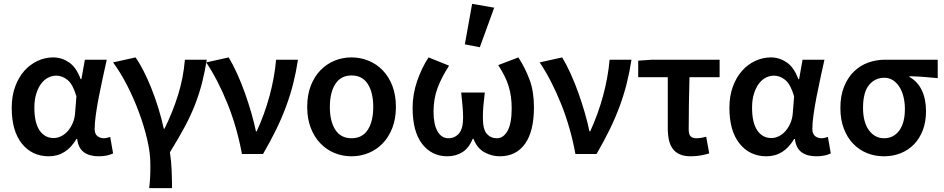

<svg xmlns="http://www.w3.org/2000/svg" viewBox="-20 -802 4916 1000"><path d="M234 12Q147 12 94 -54Q41 -120 41 -240Q41 -302 59 -351Q77 -400 107 -433.5Q137 -467 176 -485Q215 -503 257 -503Q301 -503 339 -477.5Q377 -452 400 -390H404L422 -491H536Q526 -446 515 -395.5Q504 -345 494.5 -296Q485 -247 479 -204Q473 -161 473 -130Q473 -105 487 -93.5Q501 -82 521 -82Q535 -82 554 -89L569 -3Q557 3 538.5 7.5Q520 12 494 12Q446 12 417 -9Q388 -30 382 -78H378Q325 12 234 12ZM260 -83Q280 -83 299.5 -93Q319 -103 334 -120.5Q349 -138 359 -161.5Q369 -185 371 -212L378 -300Q360 -362 332.5 -385Q305 -408 273 -408Q252 -408 231.5 -398Q211 -388 195 -367Q179 -346 169 -314.5Q159 -283 159 -241Q159 -163 186 -123Q213 -83 260 -83Z M757 178Q759 162 760 148.5Q761 135 762 120.5Q763 106 763 89Q763 72 763 49Q763 -5 747 -74Q731 -143 704.5 -215Q678 -287 643 -355.5Q608 -424 569 -477L686 -503Q706 -475 727 -434Q748 -393 767.5 -344.5Q787 -296 804 -241.5Q821 -187 833 -132H837Q879 -217 907 -306Q935 -395 943 -491H1057Q1047 -429 1033 -373.5Q1019 -318 997.5 -261.5Q976 -205 943.5 -144Q911 -83 865 -9Q872 36 874 86Q876 136 876 178Z M1240 0Q1215 -137 1165.5 -260.5Q1116 -384 1054 -477L1171 -503Q1193 -467 1215 -418.5Q1237 -370 1255.5 -318Q1274 -266 1289 -214Q1304 -162 1313 -118H1317Q1358 -207 1384 -303Q1410 -399 1418 -491H1532Q1522 -426 1507 -366.5Q1492 -307 1470 -247.5Q1448 -188 1418.5 -127.5Q1389 -67 1350 0Z M1811 12Q1764 12 1722.5 -5Q1681 -22 1649 -55Q1617 -88 1598.5 -136Q1580 -184 1580 -245Q1580 -307 1598.5 -355Q1617 -403 1649 -436Q1681 -469 1722.5 -486Q1764 -503 1811 -503Q1857 -503 1899 -486Q1941 -469 1973 -436Q2005 -403 2023.5 -355Q2042 -307 2042 -245Q2042 -184 2023.5 -136Q2005 -88 1973 -55Q1941 -22 1899 -5Q1857 12 1811 12ZM1811 -82Q1867 -82 1895.5 -126Q1924 -170 1924 -245Q1924 -320 1895.5 -364.5Q1867 -409 1811 -409Q1755 -409 1726.5 -364.5Q1698 -320 1698 -245Q1698 -170 1726.5 -126Q1755 -82 1811 -82Z M2310 12Q2229 12 2179 -52Q2129 -116 2129 -241Q2129 -311 2152.5 -379.5Q2176 -448 2212 -503L2319 -460Q2280 -400 2259 -344Q2238 -288 2238 -219Q2238 -155 2258.5 -118.5Q2279 -82 2316 -82Q2349 -82 2370.5 -107Q2392 -132 2392 -189Q2392 -221 2389 -250Q2386 -279 2382 -320H2505Q2500 -279 2497.5 -250Q2495 -221 2495 -189Q2495 -128 2515.5 -105Q2536 -82 2568 -82Q2602 -82 2623.5 -120.5Q2645 -159 2645 -237Q2645 -271 2641 -299Q2637 -327 2629 -353.5Q2621 -380 2607.5 -406.5Q2594 -433 2575 -463L2680 -503Q2716 -447 2738.5 -386Q2761 -325 2761 -244Q2761 -118 2714.5 -53Q2668 12 2583 12Q2541 12 2503 -9Q2465 -30 2446 -79H2442Q2422 -30 2387.5 -9Q2353 12 2310 12ZM2401 -571 2439 -782 2554 -762 2479 -556Z M2977 0Q2952 -137 2902.5 -260.5Q2853 -384 2791 -477L2908 -503Q2930 -467 2952 -418.5Q2974 -370 2992.5 -318Q3011 -266 3026 -214Q3041 -162 3050 -118H3054Q3095 -207 3121 -303Q3147 -399 3155 -491H3269Q3259 -426 3244 -366.5Q3229 -307 3207 -247.5Q3185 -188 3155.5 -127.5Q3126 -67 3087 0Z M3578 12Q3544 12 3521 2Q3498 -8 3484 -27Q3470 -46 3464 -73Q3458 -100 3458 -134V-400H3304V-486L3376 -491H3728V-400H3571Q3569 -326 3568 -256.5Q3567 -187 3567 -128Q3567 -102 3577 -92Q3587 -82 3606 -82Q3619 -82 3631.5 -84Q3644 -86 3658 -90L3674 -3Q3654 3 3630 7.5Q3606 12 3578 12Z M3972 12Q3885 12 3832 -54Q3779 -120 3779 -240Q3779 -302 3797 -351Q3815 -400 3845 -433.5Q3875 -467 3914 -485Q3953 -503 3995 -503Q4039 -503 4077 -477.5Q4115 -452 4138 -390H4142L4160 -491H4274Q4264 -446 4253 -395.5Q4242 -345 4232.5 -296Q4223 -247 4217 -204Q4211 -161 4211 -130Q4211 -105 4225 -93.5Q4239 -82 4259 -82Q4273 -82 4292 -89L4307 -3Q4295 3 4276.5 7.5Q4258 12 4232 12Q4184 12 4155 -9Q4126 -30 4120 -78H4116Q4063 12 3972 12ZM3998 -83Q4018 -83 4037.5 -93Q4057 -103 4072 -120.5Q4087 -138 4097 -161.5Q4107 -185 4109 -212L4116 -300Q4098 -362 4070.5 -385Q4043 -408 4011 -408Q3990 -408 3969.5 -398Q3949 -388 3933 -367Q3917 -346 3907 -314.5Q3897 -283 3897 -241Q3897 -163 3924 -123Q3951 -83 3998 -83Z M4584 12Q4537 12 4496 -4.5Q4455 -21 4424 -53Q4393 -85 4375 -132Q4357 -179 4357 -240Q4357 -304 4376.5 -351.5Q4396 -399 4428 -430Q4460 -461 4502 -476Q4544 -491 4589 -491H4864V-395Q4823 -399 4790 -401.5Q4757 -404 4717 -405V-401Q4759 -378 4781 -332Q4803 -286 4803 -223Q4803 -168 4786.5 -124.5Q4770 -81 4740.5 -50.5Q4711 -20 4671 -4Q4631 12 4584 12ZM4585 -82Q4634 -82 4663.5 -122Q4693 -162 4693 -234Q4693 -267 4686 -296.5Q4679 -326 4665 -348.5Q4651 -371 4631 -384Q4611 -397 4586 -397Q4537 -397 4506 -359Q4475 -321 4475 -240Q4475 -166 4505.5 -124Q4536 -82 4585 -82Z"/></svg>

Font: Processing Sans Pro Semibold
Style: Regular
Weight: 600
Designer: Paul D. Hunt
Foundry: Adobe Systems Incorporated
Version: Version 2.020;PS 2.000;hotconv 1.0.86;makeotf.lib2.5.63406